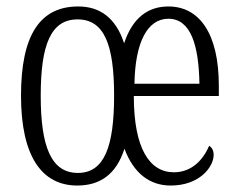

<svg xmlns="http://www.w3.org/2000/svg" viewBox="-20 -564 737 594"><path d="M219 10C290 10 340 -25 365 -104C393 -29 442 10 508 10C598 10 641 -48 641 -85C641 -100 634 -109 627 -113C608 -68 572 -31 518 -31C443 -31 394 -104 394 -267H657V-299C657 -460 597 -544 501 -544C438 -544 390 -509 364 -430C338 -510 288 -544 222 -544C104 -544 45 -456 45 -268C45 -81 109 10 219 10ZM597 -305H396C398 -433 436 -506 501 -506C571 -506 595 -422 597 -305ZM221 -29C138 -29 106 -111 106 -268C106 -425 137 -504 220 -504C303 -504 333 -425 333 -268C333 -111 303 -29 221 -29Z"/></svg>

Font: Noto Serif Lao ExtraCondensed Light
Style: Regular
Weight: 300
Width: 2
Designer: Monotype Design Team
Foundry: Monotype Imaging Inc.
Version: Version 2.003